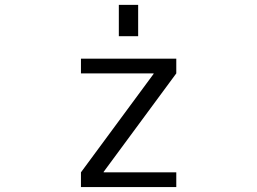

<svg xmlns="http://www.w3.org/2000/svg" viewBox="-20 -757 1040 777"><path d="M307.6 -519.5H693.4V-460L399.4 -61.5V-59.6H693.4V0H307.6V-59.6L601.6 -458V-460H307.6ZM460.9 -610.4V-737.3H539.1V-610.4Z"/></svg>

Font: GenEi Gothic M SemiLight
Style: Regular
Weight: 350
Designer: o_tamon (Modified); [Source Han Sans]
Ryoko NISHIZUKA  (kana & ideographs); Paul D. Hunt (Latin, Greek & Cyrillic); Wenl
Version: Version 1.1a;Original Version 1.004